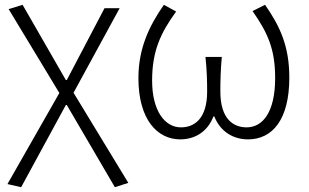

<svg xmlns="http://www.w3.org/2000/svg" viewBox="-20 -567 1287 799"><path d="M68 212 254 -130H258L458 212L514 194L286 -181L478 -533H415L258 -234H254L74 -547L16 -529L227 -180L11 199Z M730 13C789 13 843 -17 868 -82H872C898 -17 953 13 1012 13C1113 13 1184 -68 1184 -244C1184 -375 1145 -458 1083 -547L1031 -521C1095 -429 1125 -362 1125 -242C1125 -101 1074 -37 1006 -37C952 -37 897 -71 897 -186C897 -228 898 -275 903 -330H835C841 -275 842 -228 842 -186C842 -72 788 -37 733 -37C667 -37 613 -104 613 -232C613 -355 649 -431 713 -519L662 -547C602 -461 556 -367 556 -242C556 -69 635 13 730 13Z"/></svg>

Font: Genne Gothic Light
Style: Regular
Weight: 300
Designer: Ryoko NISHIZUKA (kana & ideographs); Paul D. Hunt (Latin, Greek & Cyrillic); Wenlong ZHANG (bopomofo); Sandoll Communica
Foundry: Adobe Systems Incorporated
Version: Version 1.004;PS 1.004;hotconv 16.6.51;makeotf.lib2.5.65220